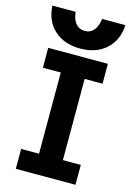

<svg xmlns="http://www.w3.org/2000/svg" viewBox="-142 -1047 784 1119"><g transform="rotate(15 250.0 -487.0)"><path d="M70 0V-120H178V-610H70V-730H430V-610H322V-120H430V0ZM250 -774Q153 -774 93.5 -828.5Q34 -883 30 -974H170Q175 -928 195.5 -904Q216 -880 250 -880Q283 -880 303.5 -904Q324 -928 330 -974H470Q466 -883 406.5 -828.5Q347 -774 250 -774Z"/></g></svg>

Font: M PLUS 1 Code
Style: Regular
Weight: 400
Designer: Coji Morishita
Foundry: UNDERFOREST DESIGN
Version: Version 1.005